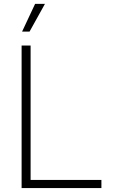

<svg xmlns="http://www.w3.org/2000/svg" viewBox="-20 -960 579 980"><path d="M90.3 0V-727.5H136.2V-41.5H497.6V0ZM92.8 -798.8 159.2 -940.4H209.5L130.9 -798.8Z"/></svg>

Font: Inter 24pt ExtraLight
Style: Regular
Weight: 250
Designer: Rasmus Andersson
Foundry: rsms
Version: Version 4.001;git-66647c0bb